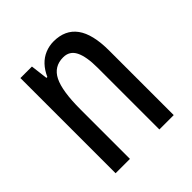

<svg xmlns="http://www.w3.org/2000/svg" viewBox="-155 -656 766 766"><g transform="rotate(-45 228.0 -273.5)"><path d="M262 -547Q327 -547 360 -502Q393 -457 393 -364V0H312V-348Q312 -411 296 -443Q280 -475 244 -475Q192 -475 169 -429Q146 -383 146 -279V0H65V-537H130L139 -464H144Q156 -491 173.5 -509.5Q191 -528 214 -537.5Q237 -547 262 -547Z"/></g></svg>

Font: Noto Sans ExtraCondensed
Style: Regular
Weight: 400
Width: 2
Designer: Monotype Design Team
Foundry: Monotype Imaging Inc.
Version: Version 2.013